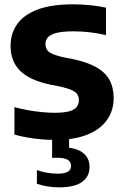

<svg xmlns="http://www.w3.org/2000/svg" viewBox="-20 -622 560 864"><path d="M227 7.5Q178.5 7.5 130.8 1Q83 -5.5 45 -16.5V-140Q74 -132 106 -126.2Q138 -120.5 168.8 -117.5Q199.5 -114.5 225.5 -114.5Q267.5 -114.5 291.5 -121.2Q315.5 -128 325.2 -140.8Q335 -153.5 335 -171.5Q335 -186 328.2 -197Q321.5 -208 302.8 -216.5Q284 -225 249 -233L205 -241.5Q113 -261 70.2 -303.8Q27.5 -346.5 27.5 -415.5Q27.5 -470 56.5 -512.2Q85.5 -554.5 147.5 -578.5Q209.5 -602.5 308 -602.5Q348 -602.5 387 -598.5Q426 -594.5 457 -587.5V-464Q423.5 -472 386.5 -476.5Q349.5 -481 312 -481Q261.5 -481 233.8 -473.8Q206 -466.5 195.2 -453.8Q184.5 -441 184.5 -424Q184.5 -402 199.2 -389.2Q214 -376.5 262 -365L306 -356.5Q371 -343 412 -320.2Q453 -297.5 472.2 -263Q491.5 -228.5 491.5 -180.5Q491.5 -125.5 462 -83Q432.5 -40.5 373.8 -16.5Q315 7.5 227 7.5ZM247 221Q219 221 193.5 216.8Q168 212.5 146 205V143.5Q169.5 152 194 155.8Q218.5 159.5 239.5 159.5Q268.5 159.5 284 151.5Q299.5 143.5 299.5 124.5Q299.5 105 283.8 96.5Q268 88 238.5 88H214.5V-10H291V64L257 41Q319 41 351 64Q383 87 383 130Q383 172 349.5 196.5Q316 221 247 221Z"/></svg>

Font: Encode Sans SC
Style: Bold
Weight: 700
Version: Version 3.002